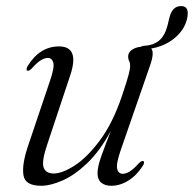

<svg xmlns="http://www.w3.org/2000/svg" viewBox="-20 -604 639 633"><path d="M452.5 -73Q458 -70 451.5 -58.5Q431.5 -26.5 403.8 -9Q376 8.5 347 8.5Q326 8.5 313.8 -1.8Q301.5 -12 301.5 -33Q301.5 -54 314.2 -89.8Q327 -125.5 345.5 -172.5Q309 -105.5 267.5 -66Q226 -26.5 186.2 -9Q146.5 8.5 115.5 8.5Q62.5 8.5 57.2 -27Q52 -62.5 72.5 -123L144.5 -336.5Q160 -381.5 155.8 -397.2Q151.5 -413 137.5 -413Q127.5 -413 114.8 -405.5Q102 -398 84 -377.5Q75 -369 70 -371Q64.5 -374 71 -386Q111 -451 174.5 -451Q244 -451 211 -354L135.5 -127Q117 -72.5 123.8 -52.2Q130.5 -32 157.5 -32Q185 -32 226 -58.2Q267 -84.5 309.2 -141Q351.5 -197.5 382 -287.5Q399 -338 404 -357.5Q409 -377 409 -387Q409 -397 405.8 -403Q402.5 -409 402.5 -418Q402.5 -430.5 414.2 -439.2Q426 -448 445.5 -450Q447 -452 451 -452.5Q484.5 -454 504 -469.8Q523.5 -485.5 532.5 -521L539 -547.5Q548.5 -584.5 578 -584Q607 -583.5 596 -539Q586.5 -503.5 554.5 -477.5Q522.5 -451.5 478.5 -444Q490 -431.5 474.5 -387.5L379 -112Q362.5 -65 366.2 -48Q370 -31 385 -31Q395 -31 407.5 -38.5Q420 -46 438.5 -66.5Q447.5 -75 452.5 -73Z"/></svg>

Font: Fraunces 72pt S000 Light
Style: Italic
Weight: 300
Italic angle: -16°
Version: Version 1.000; ttfautohint (v1.8.3)